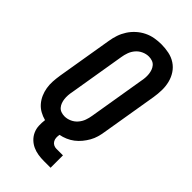

<svg xmlns="http://www.w3.org/2000/svg" viewBox="-276 -815 1052 1052"><g transform="rotate(45 250.0 -289.0)"><path d="M300 165Q277 165 255 161.5Q233 158 213.5 149Q194 140 178.5 125Q163 110 154 90Q145 70 144 47.5Q143 25 146 2Q123 -4 102.5 -15.5Q82 -27 67 -44.5Q52 -62 42.5 -83.5Q33 -105 29 -129Q25 -153 26.5 -177.5Q28 -202 32 -228L86 -552Q90 -578 98.5 -603Q107 -628 121.5 -650.5Q136 -673 156.5 -691.5Q177 -710 201.5 -722Q226 -734 252 -738.5Q278 -743 303 -743Q333 -743 362 -737Q391 -731 414.5 -715.5Q438 -700 453.5 -676.5Q469 -653 476 -625Q483 -597 482.5 -567.5Q482 -538 477 -507L423 -183Q420 -162 414 -141Q408 -120 397 -100.5Q386 -81 371.5 -63.5Q357 -46 339.5 -32.5Q322 -19 301 -10Q280 -1 259 3Q257 15 257.5 26.5Q258 38 263.5 48Q269 58 279 63.5Q289 69 300 69H352V165ZM207 -88Q227 -88 247 -97Q267 -106 281 -122.5Q295 -139 302 -158.5Q309 -178 312 -198L366 -523Q369 -537 370 -551.5Q371 -566 369.5 -579.5Q368 -593 363.5 -605.5Q359 -618 350.5 -628Q342 -638 329 -642.5Q316 -647 302 -647Q282 -647 262 -638Q242 -629 228 -612.5Q214 -596 207 -576.5Q200 -557 197 -537L143 -212Q140 -198 139 -183.5Q138 -169 139.5 -155.5Q141 -142 145.5 -129.5Q150 -117 158.5 -107Q167 -97 180 -92.5Q193 -88 207 -88Z"/></g></svg>

Font: Iosevka Curly
Style: Bold Italic
Weight: 700
Italic angle: -9°
Monospace: yes
Designer: Belleve Invis
Foundry: Belleve Invis
Version: Version 22.1.2; ttfautohint (v1.8.4)